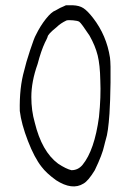

<svg xmlns="http://www.w3.org/2000/svg" viewBox="-20 -668 486 715"><path d="M225.6 -648.4H251Q275.4 -647.5 290.5 -637.7Q305.7 -627.9 326.2 -601.6Q377 -536.1 389.6 -453.1Q392.6 -431.6 391.6 -360.8Q390.6 -290 387.7 -245.1Q382.8 -173.8 374 -148.4Q373 -146.5 371.1 -137.7Q369.1 -128.9 368.2 -126Q361.3 -92.8 333 -34.2Q308.6 5.9 291 15.6Q249 42 188.5 2.9Q152.3 -23.4 134.8 -46.9Q108.4 -80.1 84 -143.1Q59.6 -206.1 53.7 -254.9Q51.8 -341.8 70.3 -406.2Q76.2 -432.6 91.8 -480Q107.4 -527.3 113.3 -537.1Q129.9 -571.3 150.9 -597.7Q171.9 -624 186.5 -628.9Q187.5 -628.9 204.1 -638.7Q207 -639.6 215.3 -643.6Q223.6 -647.5 225.6 -648.4ZM275.4 -586.9Q269.5 -590.8 252 -592.3Q234.4 -593.8 227.5 -591.8Q205.1 -581.1 191.4 -567.4Q157.2 -540 157.2 -530.3Q153.3 -520.5 147.5 -509.8Q132.8 -478.5 120.1 -429.7Q96.7 -364.3 96.7 -306.6Q96.7 -255.9 109.4 -211.9Q135.7 -103.5 196.3 -58.6Q225.6 -39.1 246.1 -34.2Q270.5 -34.2 287.1 -53.7Q332 -108.4 348.6 -232.4Q356.4 -307.6 353.5 -369.1Q352.5 -425.8 343.8 -461.4Q335 -497.1 313.5 -535.2Q283.2 -581.1 275.4 -586.9Z"/></svg>

Font: JasonHandwriting2
Style: Regular
Weight: 400
Version: Version 1.05.10